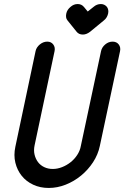

<svg xmlns="http://www.w3.org/2000/svg" viewBox="-20 -931 615 950"><path d="M314 -830Q308 -837 307 -846Q306 -855 308 -864Q312 -883 329 -897Q345 -911 364 -911Q374 -911 381.5 -907.5Q389 -904 395 -897L414 -874L443 -897Q459 -911 479 -911Q488 -911 495.5 -907.5Q503 -904 509 -897Q519 -883 515 -864Q513 -855 508 -846Q503 -837 494 -830L426 -774Q408 -760 390 -760Q370 -760 359 -774ZM151 -211Q146 -187 151 -166Q156 -145 168 -129Q180 -113 199 -104Q218 -95 241 -95Q264 -95 287 -104Q310 -113 329.5 -128.5Q349 -144 362.5 -165Q376 -186 380 -209L480 -678Q484 -697 500.5 -711Q517 -725 537 -725Q557 -725 567.5 -711Q578 -697 574 -678L474 -209Q465 -166 440.5 -128.5Q416 -91 381.5 -62.5Q347 -34 305.5 -17.5Q264 -1 221 -1Q179 -1 144.5 -17Q110 -33 87.5 -61Q65 -89 56 -126Q47 -163 56 -205L156 -678Q160 -697 177 -711Q194 -725 214 -725Q233 -725 243.5 -711Q254 -697 250 -678Z"/></svg>

Font: VDS
Style: Italic
Weight: 400
Designer: artmaker
Foundry: artmaker
Version: Version 1.000 2009 initial release